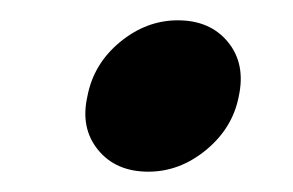

<svg xmlns="http://www.w3.org/2000/svg" viewBox="-20 -428 288 189"><path d="M126 -259Q94 -259 76.5 -280.5Q59 -302 66 -333Q72 -365 98 -386.5Q124 -408 155 -408Q187 -408 204.5 -386.5Q222 -365 215 -333Q209 -302 183 -280.5Q157 -259 126 -259Z"/></svg>

Font: Albert Sans SemiBold
Style: Italic
Weight: 600
Italic angle: -11.25°
Designer: Andreas Rasmussen
Foundry: a.Foundry
Version: Version 1.025